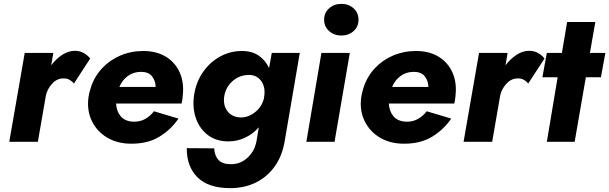

<svg xmlns="http://www.w3.org/2000/svg" viewBox="-20 -734 3154 994"><path d="M363 -302 447 -431Q434 -448 413.5 -459.5Q393 -471 368 -471Q334 -471 302 -450Q270 -429 245 -396L256 -460H108L28 0H176L218 -242Q227 -277 252 -303Q277 -329 311 -328Q328 -328 340.5 -320.5Q353 -313 363 -302Z M598 -284Q612 -318 641 -340Q670 -362 710 -362Q749 -362 767 -339Q785 -316 786 -284ZM581 -198H920Q922 -209 924 -219L926 -237Q934 -306 910.5 -358.5Q887 -411 838.5 -440.5Q790 -470 722 -470Q658 -470 603 -446.5Q548 -423 508 -380Q468 -337 450 -280Q446 -268 443 -255.5Q440 -243 438 -230Q429 -162 455.5 -107.5Q482 -53 535 -21.5Q588 10 660 10Q746 10 805.5 -26.5Q865 -63 904 -120L777 -158Q758 -133 731.5 -118Q705 -103 670 -104Q627 -106 605 -132Q583 -158 581 -198Z M984 -236Q976 -170 996 -117Q1016 -64 1058.5 -33Q1101 -2 1162 -2Q1209 -2 1249.5 -21.5Q1290 -41 1320 -75L1309 -10Q1301 45 1263 81Q1225 117 1174 116Q1132 116 1111.5 94.5Q1091 73 1089 34L947 33Q946 127 1002 183.5Q1058 240 1172 240Q1246 240 1305.5 210.5Q1365 181 1404 125Q1443 69 1455 -10L1532 -460H1387L1373 -382Q1354 -422 1319.5 -446Q1285 -470 1232 -470Q1171 -470 1118 -440.5Q1065 -411 1029 -358Q993 -305 984 -236ZM1141 -236Q1149 -284 1185 -315Q1221 -346 1269 -346Q1308 -346 1330.5 -317Q1353 -288 1349 -244L1346 -223Q1335 -180 1299.5 -152.5Q1264 -125 1225 -126Q1180 -128 1157 -159Q1134 -190 1141 -236Z M1747 -550Q1785 -550 1810.5 -573Q1836 -596 1836 -632Q1836 -668 1810.5 -691Q1785 -714 1747 -714Q1710 -714 1684 -691Q1658 -668 1658 -632Q1658 -596 1684 -573Q1710 -550 1747 -550ZM1644 -460 1566 0H1712L1791 -460Z M2010 -284Q2024 -318 2053 -340Q2082 -362 2122 -362Q2161 -362 2179 -339Q2197 -316 2198 -284ZM1993 -198H2332Q2334 -209 2336 -219L2338 -237Q2346 -306 2322.5 -358.5Q2299 -411 2250.5 -440.5Q2202 -470 2134 -470Q2070 -470 2015 -446.5Q1960 -423 1920 -380Q1880 -337 1862 -280Q1858 -268 1855 -255.5Q1852 -243 1850 -230Q1841 -162 1867.5 -107.5Q1894 -53 1947 -21.5Q2000 10 2072 10Q2158 10 2217.5 -26.5Q2277 -63 2316 -120L2189 -158Q2170 -133 2143.5 -118Q2117 -103 2082 -104Q2039 -106 2017 -132Q1995 -158 1993 -198Z M2715 -302 2799 -431Q2786 -448 2765.5 -459.5Q2745 -471 2720 -471Q2686 -471 2654 -450Q2622 -429 2597 -396L2608 -460H2460L2380 0H2528L2570 -242Q2579 -277 2604 -303Q2629 -329 2663 -328Q2680 -328 2692.5 -320.5Q2705 -313 2715 -302Z M2916 -620 2889 -460H2811L2788 -334H2867L2811 0H2955L3013 -334H3091L3114 -460H3034L3062 -620Z"/></svg>

Font: Jost* 700 Bold Italic
Style: Bold Italic
Weight: 700
Italic angle: -10°
Version: Version 3.200; ttfautohint (v0.97) -l 8 -r 50 -G 200 -x 14 -